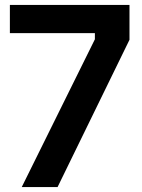

<svg xmlns="http://www.w3.org/2000/svg" viewBox="-20 -757 574 777"><path d="M68 0 364 -598V-623H20V-737H504V-596L213 0Z"/></svg>

Font: Tomorrow Medium
Style: Regular
Weight: 500
Designer: Tony de Marco, Monica Rizzolli
Foundry: Just in Type
Version: Version 2.002